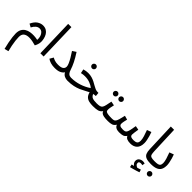

<svg xmlns="http://www.w3.org/2000/svg" viewBox="109 -1856 3391 3391"><g transform="rotate(45 1804.0 -160.5)"><path d="M74 393Q57 327 44.5 264Q32 201 26 148Q20 95 20 61Q20 0 42 -40.5Q64 -81 101 -103.5Q138 -126 183.5 -134Q229 -142 277.5 -139.5Q326 -137 369 -127Q373 -173 360.5 -212.5Q348 -252 322 -276.5Q296 -301 258 -301Q185 -301 132 -201L70 -235Q108 -316 159.5 -349Q211 -382 263 -382Q314 -382 349 -360.5Q384 -339 404.5 -304.5Q425 -270 434.5 -230.5Q444 -191 444 -155Q444 -118 431 -81.5Q418 -45 407 -29Q317 -56 248 -57.5Q179 -59 140.5 -30Q102 -1 102 66Q102 103 108 154Q114 205 125 261.5Q136 318 151 373Z M576 0 556 -714H637L657 0Z M937 -77Q1011 -77 1042 -99.5Q1073 -122 1073 -162Q1073 -188 1055 -229Q1037 -270 1007.5 -320.5Q978 -371 942 -424L1011 -469Q1069 -380 1105.5 -306.5Q1142 -233 1160 -174Q1174 -130 1191.5 -109Q1209 -88 1228 -82.5Q1247 -77 1263 -77Q1284 -77 1294 -65.5Q1304 -54 1304 -38Q1304 -22 1290 -8.5Q1276 5 1254 5Q1215 5 1179 -12Q1143 -29 1121 -70Q1101 -37 1057.5 -15.5Q1014 6 937 6Q882 6 835 -7.5Q788 -21 757 -45L797 -114Q817 -101 853 -89Q889 -77 937 -77Z M1254 5 1263 -77Q1367 -77 1463.5 -108Q1560 -139 1640 -194Q1601 -229 1544.5 -249.5Q1488 -270 1420 -270Q1395 -270 1376 -267.5Q1357 -265 1330 -259L1314 -335Q1370 -352 1420 -352Q1472 -352 1514 -339.5Q1556 -327 1590.5 -309Q1625 -291 1655.5 -273Q1686 -255 1715 -242.5Q1744 -230 1775 -230H1796L1803 -158Q1772 -158 1743 -151Q1762 -106 1797 -91.5Q1832 -77 1901 -77Q1922 -77 1931.5 -65.5Q1941 -54 1941 -38Q1941 -22 1927 -8.5Q1913 5 1891 5Q1837 5 1794.5 -4.5Q1752 -14 1722 -42.5Q1692 -71 1678 -128Q1640 -110 1600.5 -87.5Q1561 -65 1513 -44Q1465 -23 1402 -9Q1339 5 1254 5ZM1411 -455Q1390 -455 1375.5 -469.5Q1361 -484 1361 -504Q1361 -524 1375.5 -539Q1390 -554 1411 -554Q1431 -554 1445.5 -539Q1460 -524 1460 -504Q1460 -484 1445.5 -469.5Q1431 -455 1411 -455Z M2158 -386Q2137 -386 2122.5 -400.5Q2108 -415 2108 -435Q2108 -455 2122.5 -470Q2137 -485 2158 -485Q2178 -485 2192.5 -470Q2207 -455 2207 -435Q2207 -415 2192.5 -400.5Q2178 -386 2158 -386ZM2021 -386Q2000 -386 1985.5 -400.5Q1971 -415 1971 -435Q1971 -455 1985.5 -470Q2000 -485 2021 -485Q2041 -485 2055.5 -470Q2070 -455 2070 -435Q2070 -415 2055.5 -400.5Q2041 -386 2021 -386ZM1891 5 1901 -77Q1951 -77 1979 -84.5Q2007 -92 2021.5 -113.5Q2036 -135 2045 -176Q2054 -217 2067 -283L2145 -268Q2139 -241 2131.5 -206Q2124 -171 2124 -147Q2124 -132 2126 -119Q2128 -106 2141 -97Q2154 -88 2185 -82.5Q2216 -77 2274 -77Q2295 -77 2304.5 -65.5Q2314 -54 2314 -38Q2314 -22 2300 -8.5Q2286 5 2264 5Q2199 5 2162.5 -2.5Q2126 -10 2108.5 -24.5Q2091 -39 2083 -61Q2054 -20 2011.5 -7.5Q1969 5 1891 5Z M2264 5 2274 -77Q2306 -77 2326 -81.5Q2346 -86 2359.5 -104.5Q2373 -123 2385 -163Q2397 -203 2413 -275L2488 -254Q2482 -229 2474 -194Q2466 -159 2466 -130Q2466 -105 2485 -91Q2504 -77 2554 -77Q2584 -77 2603 -82Q2622 -87 2634.5 -106Q2647 -125 2657 -167Q2667 -209 2678 -282L2754 -268Q2751 -250 2747 -224Q2743 -198 2739.5 -172.5Q2736 -147 2736 -130Q2736 -116 2742.5 -103.5Q2749 -91 2768.5 -84Q2788 -77 2827 -77Q2871 -77 2896.5 -94Q2922 -111 2922 -163Q2922 -201 2904.5 -258.5Q2887 -316 2865 -373L2946 -403Q2959 -371 2970.5 -330Q2982 -289 2990 -249Q2998 -209 2998 -179Q2998 -86 2952 -40.5Q2906 5 2826 5Q2771 5 2739.5 -9.5Q2708 -24 2694 -55Q2670 -18 2636.5 -6.5Q2603 5 2542 5Q2521 5 2497.5 0Q2474 -5 2454 -19.5Q2434 -34 2423 -63Q2397 -19 2358.5 -7Q2320 5 2264 5Z M3339 5Q3259 5 3216.5 -13Q3174 -31 3158 -69Q3142 -107 3140 -167L3120 -714H3202L3222 -199Q3224 -150 3231.5 -123.5Q3239 -97 3265.5 -87Q3292 -77 3349 -77Q3370 -77 3379.5 -65.5Q3389 -54 3389 -38Q3389 -22 3375 -8.5Q3361 5 3339 5ZM3117 303 3105 249Q3120 246 3131 243Q3142 240 3152 238Q3133 225 3119 204Q3105 183 3105 158Q3105 113 3136.5 90Q3168 67 3208 67Q3231 67 3255 75L3247 125Q3237 123 3228 121Q3219 119 3208 119Q3159 119 3159 155Q3159 181 3178.5 198Q3198 215 3217 220Q3255 209 3284 198L3300 249Q3276 258 3243.5 268Q3211 278 3178 287Q3145 296 3117 303Z M3339 5 3349 -77Q3398 -77 3427 -83Q3456 -89 3469 -107.5Q3482 -126 3482 -163Q3482 -201 3464.5 -258.5Q3447 -316 3425 -373L3506 -403Q3519 -371 3530.5 -330Q3542 -289 3550 -249Q3558 -209 3558 -179Q3558 -79 3504.5 -37Q3451 5 3339 5ZM3446 191Q3425 191 3410.5 176.5Q3396 162 3396 142Q3396 122 3410.5 107Q3425 92 3446 92Q3466 92 3480.5 107Q3495 122 3495 142Q3495 162 3480.5 176.5Q3466 191 3446 191Z"/></g></svg>

Font: Go Noto Current
Style: Regular
Weight: 400
Designer: Monotype Design Team
Foundry: Monotype Imaging Inc.
Version: Version 2.007; ttfautohint (v1.8) -l 8 -r 50 -G 200 -x 14 -D